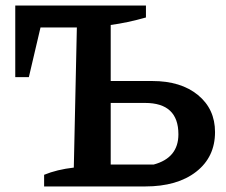

<svg xmlns="http://www.w3.org/2000/svg" viewBox="-20 -672 814 692"><path d="M139 0V-42Q185 -61 246 -68L257 -573H126L84 -394H35V-652H506V-609Q439 -590 379 -582V-380H529Q632 -380 693.5 -329.5Q755 -279 755 -196Q755 -106 687 -53Q619 0 503 0ZM379 -79H534Q623 -103 623 -188Q623 -301 503 -301H379Z"/></svg>

Font: Piazzolla SemiBold
Style: Regular
Weight: 600
Designer: Juan Pablo del Peral
Foundry: Huerta Tipografica
Version: Version 1.330